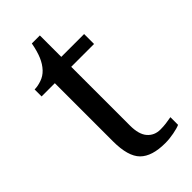

<svg xmlns="http://www.w3.org/2000/svg" viewBox="-213 -714 779 779"><g transform="rotate(-45 176.0 -324.5)"><path d="M240 10Q164 10 129.5 -24.5Q95 -59 95 -145V-479H19V-519Q37 -519 59 -526.5Q81 -534 97 -551Q114 -569 125 -595Q136 -621 143 -659H189V-536H320V-479H189V-142Q189 -91 210 -67Q231 -43 265 -43Q283 -43 298 -45Q313 -47 329 -50V-6Q316 0 290 5Q264 10 240 10Z"/></g></svg>

Font: Noto Serif Kannada
Style: Regular
Weight: 400
Designer: Universal Thirst, Indian Type Foundry and the Monotype Design Team
Foundry: Monotype Imaging Inc.
Version: Version 2.003